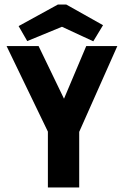

<svg xmlns="http://www.w3.org/2000/svg" viewBox="-20 -826 540 846"><path d="M191 0V-246L9 -623H150L262 -391L360 -623H497L329 -245V0ZM100 -645 62 -711 235 -806H272L434 -715L391 -644L253 -708Z"/></svg>

Font: Inconsolata Black
Style: Regular
Weight: 900
Monospace: yes
Designer: Raph Levien, Cyreal, Brenton Simpson
Foundry: Raph Levien, Cyreal, Google
Version: Version 3.001; ttfautohint (v1.8.2.53-6de2)